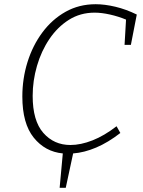

<svg xmlns="http://www.w3.org/2000/svg" viewBox="-20 -722 678 911"><path d="M86 -264Q86 -349 110.5 -427.5Q135 -506 181 -568Q227 -630 291 -666Q355 -702 434 -702Q477 -702 527.5 -690Q578 -678 629 -653L601 -509H571L578 -629Q542 -644 502 -653Q462 -662 429 -662Q361 -662 307 -628Q253 -594 214.5 -537Q176 -480 155.5 -409.5Q135 -339 135 -267Q135 -149 185.5 -91.5Q236 -34 314 -34Q363 -34 419 -56Q475 -78 533 -123L551 -91Q493 -46 436.5 -22Q380 2 327 6L292 169H263L278 6Q194 -2 140 -69Q86 -136 86 -264Z"/></svg>

Font: Bitter Light
Style: Italic
Weight: 300
Italic angle: -9°
Designer: Sol Matas, and Bitter project Authors
Foundry: Sol Matas
Version: Version 2.001